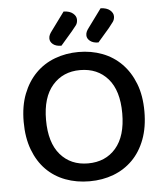

<svg xmlns="http://www.w3.org/2000/svg" viewBox="-57 -876 807 941"><g transform="rotate(-5 346.5 -406.0)"><path d="M643 -304Q643 -226 620.5 -166.5Q598 -107 558 -67Q518 -27 464 -6.5Q410 14 346 14Q282 14 227.5 -6.5Q173 -27 133.5 -67Q94 -107 71.5 -166.5Q49 -226 49 -304Q49 -382 72 -441Q95 -500 135 -540.5Q175 -581 229.5 -601.5Q284 -622 346 -622Q409 -622 463 -601.5Q517 -581 557 -540.5Q597 -500 620 -441Q643 -382 643 -304ZM534 -304Q534 -416 483 -474.5Q432 -533 346 -533Q262 -533 210.5 -474Q159 -415 159 -304Q159 -192 210 -133Q261 -74 346 -74Q432 -74 483 -133Q534 -192 534 -304ZM291 -826Q321 -825 337 -811.5Q353 -798 353 -781Q353 -764 345 -753.5Q337 -743 323 -726L266 -660Q239 -660 224.5 -672Q210 -684 210 -700Q210 -710 214 -718.5Q218 -727 225 -736ZM473 -826Q503 -825 519 -811.5Q535 -798 535 -781Q535 -766 527 -754.5Q519 -743 505 -726L448 -660Q422 -660 407 -672Q392 -684 392 -700Q392 -710 396 -718.5Q400 -727 407 -736Z"/></g></svg>

Font: Baloo Bhai 2 Medium
Style: Regular
Weight: 500
Designer: Supriya Tembe, Noopur Datye and Ek Type
Foundry: Ek Type
Version: Version 1.640;PS 1.000;hotconv 16.6.51;makeotf.lib2.5.65220;